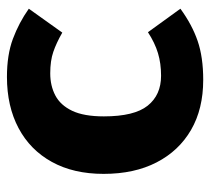

<svg xmlns="http://www.w3.org/2000/svg" viewBox="-46 -542 605 553"><g transform="rotate(90 256.5 -265.5)"><path d="M210 -548.3Q293.8 -548.3 354.3 -513.2Q414.7 -478.1 447.7 -414Q480.8 -350 480.8 -261.5Q480.8 -174.6 446.3 -112.3Q411.9 -49.9 349.1 -16.5Q286.2 17 201.5 17Q137.9 17 91.8 -0.2Q45.6 -17.4 5.1 -46L73.9 -142.4Q104 -125.2 129.5 -116.5Q155 -107.7 191.3 -107.7Q227.1 -107.7 255 -122.4Q283 -137.1 299.1 -170.8Q315.2 -204.5 315.2 -262.2Q315.2 -349.8 284.4 -388.3Q253.6 -426.9 198.2 -426.9Q162.6 -426.9 133.1 -418Q103.5 -409.1 72.8 -389.1L5.1 -482.6Q51 -516.1 97.8 -532.2Q144.5 -548.3 210 -548.3Z"/></g></svg>

Font: Fira Sans Variable
Style: Regular
Weight: 400
Designer: Carrois Corporate & Edenspiekermann AG
Foundry: Carrois Corporate GbR & Edenspiekermann AG
Version: Version 4.202